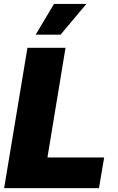

<svg xmlns="http://www.w3.org/2000/svg" viewBox="-20 -975 611 995"><path d="M1.4 0 122.2 -727.3H319.6L225.9 -159.1H519.9L492.9 0ZM164.8 -795.5 259.9 -954.5H427.6L294 -795.5Z"/></svg>

Font: Inter P Black
Style: Italic
Weight: 900
Italic angle: -9.40001°
Designer: Rasmus Andersson
Foundry: rsms
Version: Version 3.018;git-588b23468